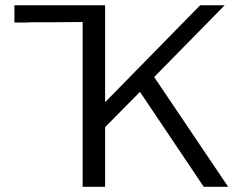

<svg xmlns="http://www.w3.org/2000/svg" viewBox="-20 -714 936 734"><path d="M35.2 -627.9V-693.8H381.8V-323.2L745.1 -693.8H838.9L569.8 -419.9V-418.9L852.1 0H758.8L515.1 -362.8L381.8 -228V0H295.9V-629.9L176.8 -628.9H99.1L77.1 -627.9Z"/></svg>

Font: CMU Sans Serif
Style: Medium
Weight: 500
Version: Version 0.7.0